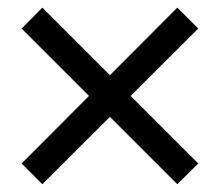

<svg xmlns="http://www.w3.org/2000/svg" viewBox="-20 -574 570 498"><path d="M318.8 -325.2 494.1 -149.9 439.9 -96.2 265.1 -271 89.8 -96.2 36.1 -149.9 210.9 -325.2 36.1 -500 89.8 -554.2 265.1 -378.9 439.9 -554.2 494.1 -500Z"/></svg>

Font: SourceSerifPro-Bold
Style: Bold
Weight: 700
Designer: Frank Grießhammer
Foundry: Adobe Systems Incorporated
Version: Version 1.014;PS Version 1.0;hotconv 1.0.73;makeotf.lib2.5.5